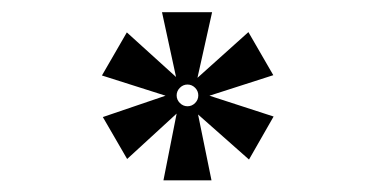

<svg xmlns="http://www.w3.org/2000/svg" viewBox="-20 -493 626 320"><path d="M252.4 -192.4 274.4 -303.7 191.9 -228 151.4 -297.9 255.9 -333.5 149.9 -367.2 191.4 -439 273.4 -364.7 250 -472.7H333.5L309.1 -363.3L394 -439.5L435.5 -367.7L329.1 -333.5L436 -298.8L395 -227.1L310.1 -302.2L332.5 -192.4ZM292.5 -315.9Q299.8 -315.9 305.2 -321.3Q310.5 -326.7 310.5 -334Q310.5 -341.3 305.2 -346.7Q299.8 -352.1 292.5 -352.1Q285.2 -352.1 279.8 -346.7Q274.4 -341.3 274.4 -334Q274.4 -326.7 279.8 -321.3Q285.2 -315.9 292.5 -315.9Z"/></svg>

Font: CaskaydiaMono NF
Style: Regular
Weight: 400
Designer: Aaron Bell
Foundry: Saja Typeworks
Version: Version 2111.001; ttfautohint (v1.8.4);Nerd Fonts 3.1.1